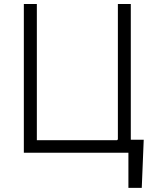

<svg xmlns="http://www.w3.org/2000/svg" viewBox="-20 -747 769 939"><path d="M96.6 0V-727.3H160.2V-61.4H552.9V-63.6H556.5V-727.3H619.7V-63.6H682.9L673.3 171.9H608V0Z"/></svg>

Font: Inter P Light
Style: Regular
Weight: 300
Designer: Rasmus Andersson
Foundry: rsms
Version: Version 3.018;git-588b23468